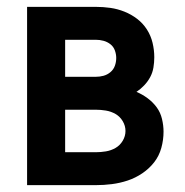

<svg xmlns="http://www.w3.org/2000/svg" viewBox="-20 -540 540 560"><path d="M59 0V-520H259Q281 -520 302 -517Q323 -514 343 -506Q363 -498 380 -485Q397 -472 408.5 -454Q420 -436 425 -415Q430 -394 430 -373Q430 -358 427.5 -343Q425 -328 418 -315Q411 -302 400.5 -291Q390 -280 378 -272Q395 -265 410.5 -253.5Q426 -242 437 -227Q448 -212 452.5 -193Q457 -174 457 -156Q457 -132 450.5 -108.5Q444 -85 429.5 -66.5Q415 -48 395 -34.5Q375 -21 352.5 -13.5Q330 -6 306.5 -3Q283 0 259 0ZM170 -316H259Q271 -316 282 -319Q293 -322 302 -329.5Q311 -337 315 -348Q319 -359 319 -371Q319 -382 315 -393Q311 -404 302 -411Q293 -418 282 -421Q271 -424 259 -424H170ZM170 -96H259Q274 -96 289 -98.5Q304 -101 317 -108.5Q330 -116 338 -129.5Q346 -143 346 -158Q346 -173 338 -186.5Q330 -200 317 -207.5Q304 -215 289 -217.5Q274 -220 259 -220H170Z"/></svg>

Font: Iosevka Custom
Style: Bold
Weight: 700
Monospace: yes
Designer: Belleve Invis
Foundry: Belleve Invis
Version: Version 30.3.3; ttfautohint (v1.8.3)